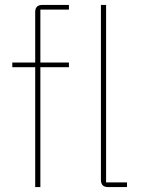

<svg xmlns="http://www.w3.org/2000/svg" viewBox="-20 -760 576 780"><path d="M123 -487H30V-506H123V-711Q123 -740 152 -740H260V-721H144V-506H260V-487H144V0H123ZM419 0Q390 0 390 -29V-740H411V-19H496V0Z"/></svg>

Font: IBM Plex Sans Arabic Thin
Style: Regular
Weight: 100
Designer: Mike Abbink, Paul van der Laan, Pieter van Rosmalen, Wael Morcos, Khajak Apelian
Foundry: Bold Monday
Version: Version 1.101